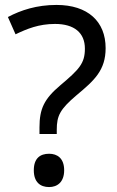

<svg xmlns="http://www.w3.org/2000/svg" viewBox="-20 -744 474 778"><path d="M140 -228V-201H210V-218C210 -275 223 -301 290 -358C362 -418 408 -459 408 -549C408 -657 336 -724 209 -724C129 -724 65 -703 12 -675L43 -605C89 -627 137 -647 203 -647C281 -647 324 -611 324 -547C324 -487 301 -463 224 -398C159 -343 140 -303 140 -228ZM117 -54C117 -6 143 14 179 14C212 14 240 -6 240 -54C240 -103 212 -121 179 -121C143 -121 117 -103 117 -54Z"/></svg>

Font: Noto Sans Gujarati UI
Style: Regular
Weight: 400
Designer: Jelle Bosma - Monotype Design Team, Universal Thirst
Foundry: Monotype Imaging Inc.
Version: Version 2.106